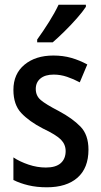

<svg xmlns="http://www.w3.org/2000/svg" viewBox="-20 -786 430 816"><path d="M356 -150Q356 -72 309.5 -31Q263 10 179 10Q136 10 100.5 1.5Q65 -7 37 -21V-117Q64 -99 101 -86.5Q138 -74 175 -74Q217 -74 238 -92.5Q259 -111 259 -144Q259 -172 239 -192.5Q219 -213 162 -240Q104 -270 70.5 -305.5Q37 -341 37 -404Q37 -472 84 -511Q131 -550 207 -550Q248 -550 283 -540Q318 -530 351 -512L319 -436Q293 -450 265 -459.5Q237 -469 208 -469Q172 -469 152 -452.5Q132 -436 132 -408Q132 -379 153 -361Q174 -343 230 -314Q288 -283 322 -248Q356 -213 356 -150ZM345 -757Q332 -737 307 -708.5Q282 -680 254 -652.5Q226 -625 204 -606H138V-618Q164 -654 188.5 -693Q213 -732 229 -766H345Z"/></svg>

Font: Noto Sans Khmer Condensed Medium
Style: Regular
Weight: 500
Width: 3
Designer: Danh Hong and the Monotype Design Team
Foundry: Monotype Imaging Inc.
Version: Version 2.004; ttfautohint (v1.8.4.7-5d5b)